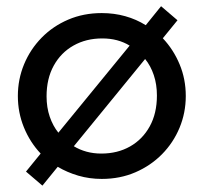

<svg xmlns="http://www.w3.org/2000/svg" viewBox="-20 -546 638 602"><path d="M113 36 61.5 -8 107.5 -64.5Q74 -100 55 -146.5Q36 -193 36 -245Q36 -297.5 55.5 -344.5Q75 -391.5 110.5 -427.8Q146 -464 194 -484.5Q242 -505 299 -505Q338 -505 372.8 -495.2Q407.5 -485.5 437 -467L485 -526.5L536.5 -482.5L490.5 -426Q524 -390.5 543.2 -344.2Q562.5 -298 562.5 -245Q562.5 -192.5 543 -145.5Q523.5 -98.5 488 -62.5Q452.5 -26.5 404.5 -5.8Q356.5 15 299 15Q260.5 15 225.5 4.8Q190.5 -5.5 161 -23ZM163 -130 386.5 -403Q368.5 -414 347 -419.8Q325.5 -425.5 300.5 -425.5Q250 -425.5 210.5 -403.2Q171 -381 148.5 -340.2Q126 -299.5 126 -244Q126 -209 136 -180Q146 -151 163 -130ZM297.5 -64.5Q348.5 -64.5 387.8 -86.8Q427 -109 449.5 -149.8Q472 -190.5 472 -246.5Q472 -281.5 462.2 -310.5Q452.5 -339.5 435 -361L211.5 -87.5Q229.5 -76.5 251.2 -70.5Q273 -64.5 297.5 -64.5Z"/></svg>

Font: Geologica Cursive Light
Style: Regular
Weight: 300
Designer: Sindre Bremnes, Frode Helland
Foundry: Monokrom Skriftforlag AS
Version: Version 1.010;gftools[0.9.28]